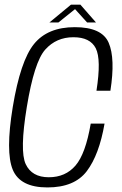

<svg xmlns="http://www.w3.org/2000/svg" viewBox="-20 -796 523 820"><path d="M182.5 4.5Q298 4.5 350.8 -65.2Q403.5 -135 426.5 -268H367.5Q345.5 -139 302.5 -89Q259.5 -39 188.5 -39Q116 -39 89.8 -95Q63.5 -151 94.5 -339Q126 -531.5 173.2 -584.2Q220.5 -637 293.5 -637Q365 -637 389 -589.8Q413 -542.5 392 -408.5H451.5Q473 -546.5 444.2 -613.2Q415.5 -680 299.5 -680Q183.5 -680 125.2 -608Q67 -536 34.5 -339Q3 -147 34.5 -71.2Q66 4.5 182.5 4.5ZM191 -700H229.5L300.5 -757L352 -700H390L323.5 -776H283Z"/></svg>

Font: Anybody SemiCondensed Light
Style: Italic
Weight: 300
Width: 4
Italic angle: -10°
Version: Version 1.113;gftools[0.9.25]